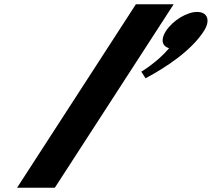

<svg xmlns="http://www.w3.org/2000/svg" viewBox="-20 -880 993 900"><path d="M60 0H237L794 -860H617ZM903.7 -824C855.7 -824 789.8 -784 757.4 -734C731.5 -694 740.4 -663 772.6 -654C718.5 -589 642.4 -544 642.4 -544L662.3 -513C759 -565 875.2 -641 935.4 -734C967.8 -784 953.7 -824 903.7 -824Z"/></svg>

Font: Hussar
Style: BdWodka
Weight: 700
Foundry: Cannot Into Space Fonts
Version: Version 2.00